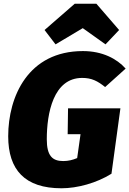

<svg xmlns="http://www.w3.org/2000/svg" viewBox="-20 -990 694 1030"><path d="M278 -752 424 -839 546 -752 619 -829 497 -970H381L219 -829ZM425 -716C131 -716 24 -472 24 -259C24 -79 113 20 310 20C395 20 498 -8 578 -58L626 -409H345L343 -270H412L394 -142C370 -132 347 -126 319 -126C261 -126 231 -154 231 -243C231 -382 266 -572 421 -572C472 -572 504 -555 544 -523L654 -622C607 -675 529 -716 425 -716Z"/></svg>

Font: Fira Sans Heavy
Style: Italic
Weight: 900
Italic angle: -8°
Designer: bBox Type GmbH & Carrois Corporate GbR & Edenspiekermann AG
Foundry: bBox Type GmbH & Carrois Corporate GbR & Edenspiekermann AG
Version: Version 4.301;PS 004.301;hotconv 1.0.88;makeotf.lib2.5.64775